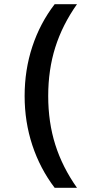

<svg xmlns="http://www.w3.org/2000/svg" viewBox="-20 -790 448 920"><path d="M242 110Q172 18 135 -94Q98 -206 98 -330Q98 -455 135 -567Q172 -679 242 -770H349Q279 -671 245 -563.5Q211 -456 211 -330Q211 -204 245 -96.5Q279 11 349 110Z"/></svg>

Font: M PLUS 2 Medium
Style: Regular
Weight: 500
Designer: Coji Morishita
Foundry: UNDERFOREST DESIGN
Version: Version 1.001